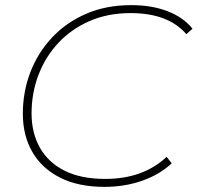

<svg xmlns="http://www.w3.org/2000/svg" viewBox="-20 -724 770 748"><path d="M387 4Q285 4 214 -32Q143 -68 106 -132Q69 -196 69 -281Q69 -366 98 -442Q127 -518 182 -577Q237 -636 315 -670Q393 -704 491 -704Q572 -704 633.5 -680Q695 -656 730 -612L706 -591Q635 -673 489 -673Q400 -673 329 -642Q258 -611 207.5 -557Q157 -503 130 -432.5Q103 -362 103 -282Q103 -206 135.5 -148.5Q168 -91 231.5 -59Q295 -27 390 -27Q465 -27 525 -49Q585 -71 629 -113L649 -88Q604 -45 535.5 -20.5Q467 4 387 4Z"/></svg>

Font: Montserrat ExtraLight
Style: Italic
Weight: 200
Italic angle: -11.3°
Designer: Julieta Ulanovsky
Foundry: Julieta Ulanovsky
Version: Version 9.000; ttfautohint (v1.8.4.7-5d5b)